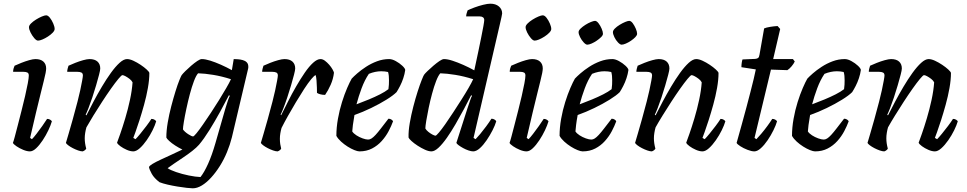

<svg xmlns="http://www.w3.org/2000/svg" viewBox="-20 -820 5236 1040"><path d="M142 0Q126 0 105.5 -8.5Q85 -17 69 -28Q53 -39 50 -46Q53 -53 60 -79Q67 -105 76.5 -142Q86 -179 96.5 -220Q107 -261 116 -300Q125 -339 130.5 -368.5Q136 -398 136 -411Q136 -423 128.5 -427Q121 -431 107 -431H51Q51 -441 54 -450.5Q57 -460 59 -464Q74 -471 95.5 -479.5Q117 -488 138 -494Q159 -500 172 -500Q200 -500 215 -486.5Q230 -473 230 -449Q230 -441 227 -424.5Q224 -408 217 -381Q210 -354 200 -312.5Q190 -271 175.5 -212Q161 -153 143 -73L153 -66Q163 -76 178 -95.5Q193 -115 209 -137.5Q225 -160 235 -176Q244 -176 251 -172Q258 -168 261 -163Q255 -142 242 -114.5Q229 -87 211.5 -60.5Q194 -34 176 -17Q158 0 142 0ZM186 -600Q177 -600 165.5 -613.5Q154 -627 145.5 -644Q137 -661 137 -673Q137 -682 148 -693Q159 -704 175 -714Q191 -724 206.5 -730.5Q222 -737 230 -737Q240 -737 250.5 -723.5Q261 -710 268.5 -692.5Q276 -675 276 -663Q276 -654 265.5 -643Q255 -632 239.5 -622Q224 -612 209.5 -606Q195 -600 186 -600Z M428 0Q418 0 403.5 -5Q389 -10 374.5 -17.5Q360 -25 349.5 -33Q339 -41 337 -46Q342 -62 351.5 -95Q361 -128 374 -173.5Q387 -219 400 -270Q408 -300 414.5 -330.5Q421 -361 425 -383Q429 -405 429 -411Q429 -423 421 -427Q413 -431 399 -431H344Q344 -439 346.5 -448.5Q349 -458 351 -464Q366 -471 387.5 -479.5Q409 -488 430.5 -494Q452 -500 465 -500Q493 -500 508 -486.5Q523 -473 523 -449Q523 -440 516.5 -415Q510 -390 500.5 -357.5Q491 -325 480 -292Q469 -259 459 -233.5Q449 -208 444 -199L448 -195Q465 -229 486.5 -269.5Q508 -310 532 -350.5Q556 -391 580.5 -425Q605 -459 627.5 -479.5Q650 -500 668 -500Q683 -500 702.5 -491Q722 -482 741.5 -469Q761 -456 774.5 -443.5Q788 -431 789 -425Q789 -388 781 -343Q773 -298 760.5 -253Q748 -208 735.5 -169Q723 -130 713.5 -104Q704 -78 702 -73L714 -66Q724 -76 740 -95.5Q756 -115 773 -137.5Q790 -160 800 -176Q810 -176 817 -171.5Q824 -167 826 -163Q820 -142 806.5 -114.5Q793 -87 774.5 -60.5Q756 -34 737 -17Q718 0 702 0Q686 0 666.5 -8.5Q647 -17 632 -28Q617 -39 614 -47Q619 -60 631.5 -95.5Q644 -131 658.5 -179.5Q673 -228 684 -279Q695 -330 698 -374Q693 -384 682 -392.5Q671 -401 660 -407Q649 -413 643 -413Q638 -413 621 -392.5Q604 -372 581 -339.5Q558 -307 533 -268.5Q508 -230 485.5 -193.5Q463 -157 448 -130Q444 -116 441.5 -100.5Q439 -85 439 -71Q439 -57 441 -43.5Q443 -30 447 -15Q446 -12 441 -7.5Q436 -3 428 0Z M1024 200Q1014 200 991.5 197.5Q969 195 941.5 190.5Q914 186 888 180Q862 174 844 167Q815 145 802 121.5Q789 98 787 85Q789 78 806.5 67.5Q824 57 851 44.5Q878 32 908.5 18Q939 4 968 -10Q949 -19 929.5 -31.5Q910 -44 896.5 -56.5Q883 -69 881 -75Q881 -112 888.5 -156Q896 -200 907.5 -244Q919 -288 930.5 -325Q942 -362 951.5 -385.5Q961 -409 964 -413Q970 -421 984 -435Q998 -449 1015.5 -464Q1033 -479 1048.5 -489.5Q1064 -500 1073 -500Q1092 -500 1119 -491.5Q1146 -483 1176.5 -469.5Q1207 -456 1236 -440L1246 -500Q1255 -500 1268.5 -499Q1282 -498 1295 -494.5Q1308 -491 1316.5 -482.5Q1325 -474 1325 -459Q1325 -458 1325 -454.5Q1325 -451 1324 -448L1236 -76Q1226 -36 1209.5 4Q1193 44 1171 79Q1149 114 1124 141.5Q1099 169 1073.5 184.5Q1048 200 1024 200ZM1066 139Q1086 114 1107 67.5Q1128 21 1147 -45L1201 -233Q1208 -256 1214.5 -275.5Q1221 -295 1225 -301L1220 -304Q1200 -265 1172 -214Q1144 -163 1114.5 -115.5Q1085 -68 1058 -36Q1045 -21 1021.5 -2.5Q998 16 971.5 33.5Q945 51 922.5 66.5Q900 82 888 91Q902 101 934 112Q966 123 1002.5 130.5Q1039 138 1066 139ZM1026 -81Q1030 -81 1044.5 -98.5Q1059 -116 1079 -145Q1099 -174 1122 -208.5Q1145 -243 1166.5 -278Q1188 -313 1205.5 -343Q1223 -373 1231 -391Q1181 -407 1135 -414.5Q1089 -422 1053 -423Q1042 -411 1030.5 -380.5Q1019 -350 1008.5 -310.5Q998 -271 989.5 -231Q981 -191 976 -160.5Q971 -130 971 -119Q980 -106 999 -93.5Q1018 -81 1026 -81Z M1484 0Q1474 0 1459.5 -5Q1445 -10 1430.5 -17.5Q1416 -25 1405.5 -33Q1395 -41 1393 -46Q1398 -62 1407.5 -95Q1417 -128 1430 -173.5Q1443 -219 1456 -270Q1464 -300 1470.5 -330.5Q1477 -361 1481 -383Q1485 -405 1485 -411Q1485 -423 1477 -427Q1469 -431 1455 -431H1400Q1400 -439 1402.5 -448.5Q1405 -458 1407 -464Q1422 -471 1443.5 -479.5Q1465 -488 1486.5 -494Q1508 -500 1521 -500Q1549 -500 1564 -486.5Q1579 -473 1579 -449Q1579 -440 1572.5 -415Q1566 -390 1556.5 -357.5Q1547 -325 1536 -292Q1525 -259 1515 -233.5Q1505 -208 1500 -199L1503 -196Q1520 -230 1540.5 -271Q1561 -312 1584.5 -352.5Q1608 -393 1631 -426.5Q1654 -460 1676 -480Q1698 -500 1716 -500Q1728 -500 1740 -491Q1752 -482 1763 -469.5Q1774 -457 1781 -444.5Q1788 -432 1789 -426Q1785 -392 1771 -360.5Q1757 -329 1741 -306Q1726 -306 1714 -309.5Q1702 -313 1697 -317Q1697 -327 1696.5 -345.5Q1696 -364 1694.5 -383.5Q1693 -403 1690 -413Q1683 -412 1666 -391.5Q1649 -371 1627.5 -338Q1606 -305 1583 -266.5Q1560 -228 1539.5 -191.5Q1519 -155 1505 -127Q1501 -113 1498.5 -98Q1496 -83 1496 -68Q1496 -53 1498 -39.5Q1500 -26 1503 -15Q1502 -12 1497 -7.5Q1492 -3 1484 0Z M1927 0Q1917 0 1899.5 -7Q1882 -14 1863 -26Q1844 -38 1827.5 -53Q1811 -68 1802 -84Q1802 -129 1810.5 -176.5Q1819 -224 1832.5 -267Q1846 -310 1860.5 -343.5Q1875 -377 1885 -394Q1895 -405 1915 -422.5Q1935 -440 1962.5 -458Q1990 -476 2022 -488Q2054 -500 2088 -500Q2104 -500 2124 -489Q2144 -478 2159 -464Q2174 -450 2175 -441Q2172 -419 2164.5 -396.5Q2157 -374 2147 -354.5Q2137 -335 2128 -321Q2110 -303 2073 -280Q2036 -257 1990.5 -235Q1945 -213 1900 -197Q1894 -164 1891.5 -143Q1889 -122 1888 -108Q1895 -97 1910.5 -87Q1926 -77 1944 -70.5Q1962 -64 1974 -64Q1983 -64 1992.5 -70Q2002 -76 2014.5 -89.5Q2027 -103 2043.5 -124.5Q2060 -146 2084 -177Q2093 -177 2100 -172.5Q2107 -168 2109 -163Q2100 -138 2085 -109.5Q2070 -81 2047.5 -56Q2025 -31 1995 -15.5Q1965 0 1927 0ZM1911 -255Q1946 -268 1978.5 -281.5Q2011 -295 2038.5 -309Q2066 -323 2084 -337Q2086 -350 2086.5 -362Q2087 -374 2087 -385Q2087 -398 2086 -409Q2085 -420 2082 -430Q2073 -432 2064 -433Q2055 -434 2045 -434Q2029 -434 2012 -430.5Q1995 -427 1978 -420Q1955 -386 1938.5 -341.5Q1922 -297 1911 -255Z M2317 0Q2302 0 2282 -9Q2262 -18 2242 -31Q2222 -44 2208.5 -56.5Q2195 -69 2193 -75Q2192 -110 2199.5 -153.5Q2207 -197 2218.5 -241.5Q2230 -286 2242 -323.5Q2254 -361 2264 -386Q2274 -411 2277 -415Q2282 -422 2296 -435.5Q2310 -449 2327.5 -464Q2345 -479 2360.5 -489.5Q2376 -500 2385 -500Q2404 -500 2431.5 -491Q2459 -482 2489.5 -468.5Q2520 -455 2549 -439Q2551 -450 2557.5 -478.5Q2564 -507 2571.5 -544Q2579 -581 2586.5 -617Q2594 -653 2598.5 -679Q2603 -705 2603 -711Q2603 -721 2596.5 -726Q2590 -731 2579 -731H2505Q2505 -739 2508 -749Q2511 -759 2513 -764Q2527 -771 2550 -779.5Q2573 -788 2597 -794Q2621 -800 2636 -800Q2665 -800 2682.5 -785Q2700 -770 2700 -747Q2700 -744 2696.5 -728Q2693 -712 2687 -686L2545 -73L2556 -66Q2565 -75 2580.5 -93.5Q2596 -112 2613 -135Q2630 -158 2642 -177Q2651 -177 2658.5 -172.5Q2666 -168 2668 -163Q2662 -142 2648 -114.5Q2634 -87 2616 -60.5Q2598 -34 2579 -17Q2560 0 2543 0Q2533 0 2518 -5Q2503 -10 2488.5 -18Q2474 -26 2464 -33.5Q2454 -41 2452 -46L2512 -233Q2520 -256 2526.5 -276Q2533 -296 2537 -301L2532 -304Q2515 -270 2493 -229Q2471 -188 2447.5 -147.5Q2424 -107 2400.5 -73.5Q2377 -40 2355.5 -20Q2334 0 2317 0ZM2339 -85Q2343 -85 2357.5 -102Q2372 -119 2392 -147.5Q2412 -176 2434.5 -210.5Q2457 -245 2479 -279.5Q2501 -314 2518 -343.5Q2535 -373 2543 -391Q2493 -407 2446.5 -414.5Q2400 -422 2365 -423Q2354 -411 2342.5 -381.5Q2331 -352 2320.5 -313Q2310 -274 2302 -235.5Q2294 -197 2289 -166.5Q2284 -136 2284 -124Q2289 -115 2300 -106Q2311 -97 2322.5 -91Q2334 -85 2339 -85Z M2832 0Q2816 0 2795.5 -8.5Q2775 -17 2759 -28Q2743 -39 2740 -46Q2743 -53 2750 -79Q2757 -105 2766.5 -142Q2776 -179 2786.5 -220Q2797 -261 2806 -300Q2815 -339 2820.5 -368.5Q2826 -398 2826 -411Q2826 -423 2818.5 -427Q2811 -431 2797 -431H2741Q2741 -441 2744 -450.5Q2747 -460 2749 -464Q2764 -471 2785.5 -479.5Q2807 -488 2828 -494Q2849 -500 2862 -500Q2890 -500 2905 -486.5Q2920 -473 2920 -449Q2920 -441 2917 -424.5Q2914 -408 2907 -381Q2900 -354 2890 -312.5Q2880 -271 2865.5 -212Q2851 -153 2833 -73L2843 -66Q2853 -76 2868 -95.5Q2883 -115 2899 -137.5Q2915 -160 2925 -176Q2934 -176 2941 -172Q2948 -168 2951 -163Q2945 -142 2932 -114.5Q2919 -87 2901.5 -60.5Q2884 -34 2866 -17Q2848 0 2832 0ZM2876 -600Q2867 -600 2855.5 -613.5Q2844 -627 2835.5 -644Q2827 -661 2827 -673Q2827 -682 2838 -693Q2849 -704 2865 -714Q2881 -724 2896.5 -730.5Q2912 -737 2920 -737Q2930 -737 2940.5 -723.5Q2951 -710 2958.5 -692.5Q2966 -675 2966 -663Q2966 -654 2955.5 -643Q2945 -632 2929.5 -622Q2914 -612 2899.5 -606Q2885 -600 2876 -600Z M3136 0Q3126 0 3108.5 -7Q3091 -14 3072 -26Q3053 -38 3036.5 -53Q3020 -68 3011 -84Q3011 -129 3019.5 -176.5Q3028 -224 3041.5 -267Q3055 -310 3069.5 -343.5Q3084 -377 3094 -394Q3104 -405 3124 -422.5Q3144 -440 3171.5 -458Q3199 -476 3231 -488Q3263 -500 3297 -500Q3313 -500 3333 -489Q3353 -478 3368 -464Q3383 -450 3384 -441Q3381 -419 3373.5 -396.5Q3366 -374 3356 -354.5Q3346 -335 3337 -321Q3319 -303 3282 -280Q3245 -257 3199.5 -235Q3154 -213 3109 -197Q3103 -164 3100.5 -143Q3098 -122 3097 -108Q3104 -97 3119.5 -87Q3135 -77 3153 -70.5Q3171 -64 3183 -64Q3192 -64 3201.5 -70Q3211 -76 3223.5 -89.5Q3236 -103 3252.5 -124.5Q3269 -146 3293 -177Q3302 -177 3309 -172.5Q3316 -168 3318 -163Q3309 -138 3294 -109.5Q3279 -81 3256.5 -56Q3234 -31 3204 -15.5Q3174 0 3136 0ZM3120 -255Q3155 -268 3187.5 -281.5Q3220 -295 3247.5 -309Q3275 -323 3293 -337Q3295 -350 3295.5 -362Q3296 -374 3296 -385Q3296 -398 3295 -409Q3294 -420 3291 -430Q3282 -432 3273 -433Q3264 -434 3254 -434Q3238 -434 3221 -430.5Q3204 -427 3187 -420Q3164 -386 3147.5 -341.5Q3131 -297 3120 -255ZM3161 -578Q3153 -578 3141.5 -590.5Q3130 -603 3122 -619Q3114 -635 3114 -646Q3114 -655 3125 -665.5Q3136 -676 3151 -685.5Q3166 -695 3181 -701Q3196 -707 3203 -707Q3212 -707 3222 -694Q3232 -681 3239 -664.5Q3246 -648 3246 -637Q3246 -629 3236 -619Q3226 -609 3212 -599.5Q3198 -590 3184 -584Q3170 -578 3161 -578ZM3347 -578Q3339 -578 3327.5 -590Q3316 -602 3308 -618.5Q3300 -635 3300 -646Q3300 -655 3310.5 -665.5Q3321 -676 3336.5 -685.5Q3352 -695 3366.5 -701Q3381 -707 3388 -707Q3398 -707 3407.5 -694Q3417 -681 3424 -664.5Q3431 -648 3431 -637Q3431 -629 3421.5 -619Q3412 -609 3398 -599.5Q3384 -590 3370 -584Q3356 -578 3347 -578Z M3511 0Q3501 0 3486.5 -5Q3472 -10 3457.5 -17.5Q3443 -25 3432.5 -33Q3422 -41 3420 -46Q3425 -62 3434.5 -95Q3444 -128 3457 -173.5Q3470 -219 3483 -270Q3491 -300 3497.5 -330.5Q3504 -361 3508 -383Q3512 -405 3512 -411Q3512 -423 3504 -427Q3496 -431 3482 -431H3427Q3427 -439 3429.5 -448.5Q3432 -458 3434 -464Q3449 -471 3470.5 -479.5Q3492 -488 3513.5 -494Q3535 -500 3548 -500Q3576 -500 3591 -486.5Q3606 -473 3606 -449Q3606 -440 3599.5 -415Q3593 -390 3583.5 -357.5Q3574 -325 3563 -292Q3552 -259 3542 -233.5Q3532 -208 3527 -199L3531 -195Q3548 -229 3569.5 -269.5Q3591 -310 3615 -350.5Q3639 -391 3663.5 -425Q3688 -459 3710.5 -479.5Q3733 -500 3751 -500Q3766 -500 3785.5 -491Q3805 -482 3824.5 -469Q3844 -456 3857.5 -443.5Q3871 -431 3872 -425Q3872 -388 3864 -343Q3856 -298 3843.5 -253Q3831 -208 3818.5 -169Q3806 -130 3796.5 -104Q3787 -78 3785 -73L3797 -66Q3807 -76 3823 -95.5Q3839 -115 3856 -137.5Q3873 -160 3883 -176Q3893 -176 3900 -171.5Q3907 -167 3909 -163Q3903 -142 3889.5 -114.5Q3876 -87 3857.5 -60.5Q3839 -34 3820 -17Q3801 0 3785 0Q3769 0 3749.5 -8.5Q3730 -17 3715 -28Q3700 -39 3697 -47Q3702 -60 3714.5 -95.5Q3727 -131 3741.5 -179.5Q3756 -228 3767 -279Q3778 -330 3781 -374Q3776 -384 3765 -392.5Q3754 -401 3743 -407Q3732 -413 3726 -413Q3721 -413 3704 -392.5Q3687 -372 3664 -339.5Q3641 -307 3616 -268.5Q3591 -230 3568.5 -193.5Q3546 -157 3531 -130Q3527 -116 3524.5 -100.5Q3522 -85 3522 -71Q3522 -57 3524 -43.5Q3526 -30 3530 -15Q3529 -12 3524 -7.5Q3519 -3 3511 0Z M4066 0Q4051 0 4029 -8.5Q4007 -17 3990 -28Q3973 -39 3970 -46Q3984 -96 3997.5 -144.5Q4011 -193 4023 -238Q4035 -283 4045 -322Q4055 -361 4062.5 -392Q4070 -423 4074 -444L3996 -456Q3996 -469 3998 -481.5Q4000 -494 4002 -498L4071 -501Q4082 -502 4087 -506.5Q4092 -511 4094 -524L4119 -666Q4130 -671 4151.5 -674.5Q4173 -678 4192 -679L4206 -663L4168 -500H4275L4285 -487Q4279 -474 4267.5 -460.5Q4256 -447 4245 -440L4156 -443L4067 -73L4077 -66Q4087 -76 4103.5 -95.5Q4120 -115 4136.5 -137.5Q4153 -160 4163 -176Q4173 -176 4180 -171.5Q4187 -167 4189 -163Q4183 -142 4169.5 -114.5Q4156 -87 4138 -60.5Q4120 -34 4101 -17Q4082 0 4066 0Z M4395 0Q4385 0 4367.5 -7Q4350 -14 4331 -26Q4312 -38 4295.5 -53Q4279 -68 4270 -84Q4270 -129 4278.5 -176.5Q4287 -224 4300.5 -267Q4314 -310 4328.5 -343.5Q4343 -377 4353 -394Q4363 -405 4383 -422.5Q4403 -440 4430.5 -458Q4458 -476 4490 -488Q4522 -500 4556 -500Q4572 -500 4592 -489Q4612 -478 4627 -464Q4642 -450 4643 -441Q4640 -419 4632.5 -396.5Q4625 -374 4615 -354.5Q4605 -335 4596 -321Q4578 -303 4541 -280Q4504 -257 4458.5 -235Q4413 -213 4368 -197Q4362 -164 4359.5 -143Q4357 -122 4356 -108Q4363 -97 4378.5 -87Q4394 -77 4412 -70.5Q4430 -64 4442 -64Q4451 -64 4460.5 -70Q4470 -76 4482.5 -89.5Q4495 -103 4511.5 -124.5Q4528 -146 4552 -177Q4561 -177 4568 -172.5Q4575 -168 4577 -163Q4568 -138 4553 -109.5Q4538 -81 4515.5 -56Q4493 -31 4463 -15.5Q4433 0 4395 0ZM4379 -255Q4414 -268 4446.5 -281.5Q4479 -295 4506.5 -309Q4534 -323 4552 -337Q4554 -350 4554.5 -362Q4555 -374 4555 -385Q4555 -398 4554 -409Q4553 -420 4550 -430Q4541 -432 4532 -433Q4523 -434 4513 -434Q4497 -434 4480 -430.5Q4463 -427 4446 -420Q4423 -386 4406.5 -341.5Q4390 -297 4379 -255Z M4770 0Q4760 0 4745.5 -5Q4731 -10 4716.5 -17.5Q4702 -25 4691.5 -33Q4681 -41 4679 -46Q4684 -62 4693.5 -95Q4703 -128 4716 -173.5Q4729 -219 4742 -270Q4750 -300 4756.5 -330.5Q4763 -361 4767 -383Q4771 -405 4771 -411Q4771 -423 4763 -427Q4755 -431 4741 -431H4686Q4686 -439 4688.5 -448.5Q4691 -458 4693 -464Q4708 -471 4729.5 -479.5Q4751 -488 4772.5 -494Q4794 -500 4807 -500Q4835 -500 4850 -486.5Q4865 -473 4865 -449Q4865 -440 4858.5 -415Q4852 -390 4842.5 -357.5Q4833 -325 4822 -292Q4811 -259 4801 -233.5Q4791 -208 4786 -199L4790 -195Q4807 -229 4828.5 -269.5Q4850 -310 4874 -350.5Q4898 -391 4922.5 -425Q4947 -459 4969.5 -479.5Q4992 -500 5010 -500Q5025 -500 5044.5 -491Q5064 -482 5083.5 -469Q5103 -456 5116.5 -443.5Q5130 -431 5131 -425Q5131 -388 5123 -343Q5115 -298 5102.5 -253Q5090 -208 5077.5 -169Q5065 -130 5055.5 -104Q5046 -78 5044 -73L5056 -66Q5066 -76 5082 -95.5Q5098 -115 5115 -137.5Q5132 -160 5142 -176Q5152 -176 5159 -171.5Q5166 -167 5168 -163Q5162 -142 5148.5 -114.5Q5135 -87 5116.5 -60.5Q5098 -34 5079 -17Q5060 0 5044 0Q5028 0 5008.5 -8.5Q4989 -17 4974 -28Q4959 -39 4956 -47Q4961 -60 4973.5 -95.5Q4986 -131 5000.5 -179.5Q5015 -228 5026 -279Q5037 -330 5040 -374Q5035 -384 5024 -392.5Q5013 -401 5002 -407Q4991 -413 4985 -413Q4980 -413 4963 -392.5Q4946 -372 4923 -339.5Q4900 -307 4875 -268.5Q4850 -230 4827.5 -193.5Q4805 -157 4790 -130Q4786 -116 4783.5 -100.5Q4781 -85 4781 -71Q4781 -57 4783 -43.5Q4785 -30 4789 -15Q4788 -12 4783 -7.5Q4778 -3 4770 0Z"/></svg>

Font: Texturina 12pt Medium
Style: Italic
Weight: 500
Italic angle: -11°
Designer: Guillermo Torres Carreño
Foundry: Omnibus-Type
Version: Version 1.002